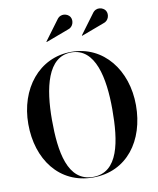

<svg xmlns="http://www.w3.org/2000/svg" viewBox="-104 -1069 953 1159"><g transform="rotate(-10 372.0 -489.5)"><path d="M594 -896C626.5 -904.5 638 -943.5 623 -968C609 -990 566.5 -1002 542.5 -966.5L453.5 -846.5L455 -844ZM376.5 -896C409 -904.5 420.5 -943.5 405.5 -968C391.5 -990 349 -1002 325 -966.5L236 -846.5L237.5 -844ZM372.5 10C580.5 10 702 -159.5 702 -375C702 -590.5 570.5 -760 372.5 -760C174.5 -760 42 -590.5 42 -375C42 -159.5 164.5 10 372.5 10ZM372.5 -756.5C519 -756.5 557 -569.5 557 -375C557 -180.5 529 6.5 372.5 6.5C216 6.5 187 -180.5 187 -375C187 -569.5 226 -756.5 372.5 -756.5Z"/></g></svg>

Font: Bodoni* 48pt Medium
Style: Regular
Weight: 500
Version: Version 2.3